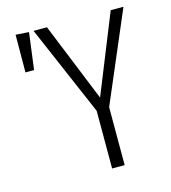

<svg xmlns="http://www.w3.org/2000/svg" viewBox="-104 -773 762 858"><g transform="rotate(-15 277.0 -344.5)"><path d="M545 -685 367 -268V0H309V-267L129 -685H191L339 -320L486 -685ZM47 -689 108 -685 86 -515H46Z"/></g></svg>

Font: Fira Sans Extra Condensed Light
Style: Regular
Weight: 300
Width: 1
Designer: Carrois Corporate & Edenspiekermann AG
Foundry: Carrois Corporate GbR & Edenspiekermann AG
Version: Version 4.203